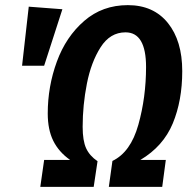

<svg xmlns="http://www.w3.org/2000/svg" viewBox="-20 -728 744 748"><path d="M690 -451Q690 -336 653 -247Q616 -158 527 -105H626L612 0H404L418 -101Q489 -135 519 -242Q549 -349 549 -467Q549 -602 469 -602Q409 -602 372 -544Q335 -486 318.5 -402Q302 -318 302 -234Q302 -180 315.5 -150.5Q329 -121 360 -100L345 0H137L152 -105H253Q209 -136 187.5 -179.5Q166 -223 166 -286Q166 -391 201.5 -488Q237 -585 308 -646.5Q379 -708 478 -708Q578 -708 634 -638.5Q690 -569 690 -451ZM92 -702 223 -692 152 -472H66Z"/></svg>

Font: Fira Sans Extra Condensed SemiBold
Style: Italic
Weight: 600
Width: 3
Italic angle: -8°
Designer: Carrois Corporate & Edenspiekermann AG
Foundry: Carrois Corporate GbR & Edenspiekermann AG
Version: Version 4.203